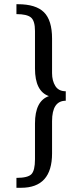

<svg xmlns="http://www.w3.org/2000/svg" viewBox="-20 -756 389 911"><path d="M80 135H58V88Q112 88 129 70.5Q146 53 146 0V-170Q146 -277 212 -300Q146 -323 146 -431V-609Q146 -657 127 -673Q108 -689 58 -689V-736H65Q150 -736 188.5 -698Q227 -660 227 -573V-409Q227 -373 242.5 -348Q258 -323 292 -323V-278Q227 -278 227 -181V-28Q227 135 80 135Z"/></svg>

Font: Rosario
Style: Regular
Weight: 400
Designer: Hector Gatti
Foundry: Omnibus-Type
Version: Version 1.004